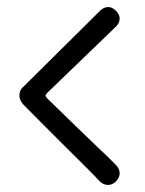

<svg xmlns="http://www.w3.org/2000/svg" viewBox="-20 -511 410 544"><path d="M286 13Q274 13 264 4L233 -28Q202 -59 160.5 -100Q119 -141 86 -174.5Q53 -208 45 -216Q35 -228 35 -240Q35 -254 43 -262L265 -482Q275 -491 287 -491Q298 -491 308.5 -480.5Q319 -470 319 -459Q319 -447 310 -437L115 -249Q109 -243 109 -241Q109 -240 110 -237.5Q111 -235 115.5 -230.5Q120 -226 149.5 -197.5Q179 -169 216 -133Q253 -97 282 -70L310 -42Q319 -32 319 -20Q319 -8 309 2.5Q299 13 286 13Z"/></svg>

Font: Gardens CM
Style: Regular
Weight: 400
Designer: Created by: Aleksander Shevchuk, 2010. Modifed by: Daren Olsen, 2020.
Foundry: High-Logic / FontCreator v.13.0.0 build 2663 (64-bit)
Version: Version 3.003 Ukrainian, initial release